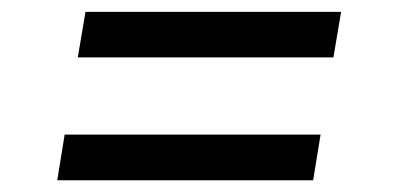

<svg xmlns="http://www.w3.org/2000/svg" viewBox="-20 -449 676 329"><path d="M113.3 -350.6 126.5 -428.7H564.5L551.3 -350.6ZM78.1 -140.1 90.8 -218.3H529.3L516.6 -140.1Z"/></svg>

Font: Inter 28pt
Style: Italic
Weight: 400
Italic angle: -9.3988°
Designer: Rasmus Andersson
Foundry: rsms
Version: Version 4.001;git-66647c0bb